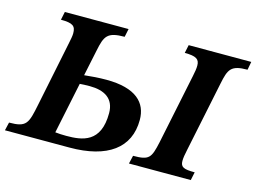

<svg xmlns="http://www.w3.org/2000/svg" viewBox="-113 -815 1296 972"><g transform="rotate(15 535.5 -328.5)"><path d="M316 0C515 0 624 -80 624 -227C624 -317 564 -380 408 -380C369 -380 330 -377 293 -373L322 -511C338 -589 350 -614 441 -614L450 -657H116L107 -614C171 -614 185 -601 185 -563C185 -549 181 -531 177 -511L107 -169C86 -66 80 -43 -12 -43L-22 0ZM952 0 961 -43C904 -43 886 -50 886 -83C886 -98 889 -117 895 -144L971 -511C987 -589 998 -614 1085 -614L1093 -657H765L756 -614C816 -614 834 -602 834 -568C834 -553 831 -534 826 -511L750 -144C731 -58 723 -43 638 -43L628 0ZM283 -325C297 -326 312 -327 335 -327C412 -327 465 -297 465 -220C465 -65 369 -53 285 -53C264 -53 244 -54 227 -56Z"/></g></svg>

Font: STIX Two Text
Style: Bold Italic
Weight: 700
Italic angle: -12°
Designer: Ross Mills, John Hudson & Paul Hanslow, Tiro Typeworks Ltd; with prior portions MicroPress Inc. and Coen Hoffman, Elsevi
Foundry: Tiro Typeworks Ltd
Version: Version 2.13 b171